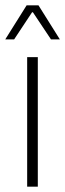

<svg xmlns="http://www.w3.org/2000/svg" viewBox="-24 -701 244 721"><path d="M78 0V-486.5H118V0ZM76 -681H120.5L200.5 -553.5V-553H167.5L99.5 -655H96.5L29 -553H-4V-553.5Z"/></svg>

Font: Anek Telugu ExtraLight
Style: Regular
Weight: 250
Version: Version 1.003